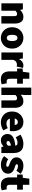

<svg xmlns="http://www.w3.org/2000/svg" viewBox="1839 -2575 748 4466"><g transform="rotate(90 2213.0 -342.0)"><path d="M58 0V-500H198L210 -440H214Q244 -469 282.5 -490.5Q321 -512 372 -512Q455 -512 491.5 -456.5Q528 -401 528 -308V0H356V-286Q356 -334 344 -350Q332 -366 306 -366Q282 -366 266 -356Q250 -346 230 -328V0Z M862 12Q798 12 741.5 -19Q685 -50 649.5 -108.5Q614 -167 614 -250Q614 -333 649.5 -391.5Q685 -450 741.5 -481Q798 -512 862 -512Q926 -512 982.5 -481Q1039 -450 1074.5 -391.5Q1110 -333 1110 -250Q1110 -167 1074.5 -108.5Q1039 -50 982.5 -19Q926 12 862 12ZM862 -126Q888 -126 904 -141Q920 -156 927 -184Q934 -212 934 -250Q934 -288 927 -316Q920 -344 904 -359Q888 -374 862 -374Q836 -374 820 -359Q804 -344 797 -316Q790 -288 790 -250Q790 -212 797 -184Q804 -156 820 -141Q836 -126 862 -126Z M1200 0V-500H1340L1352 -414H1356Q1384 -465 1422.5 -488.5Q1461 -512 1498 -512Q1521 -512 1535.5 -509.5Q1550 -507 1560 -502L1528 -356Q1515 -359 1504 -360.5Q1493 -362 1476 -362Q1449 -362 1419.5 -343.5Q1390 -325 1372 -278V0Z M1824 12Q1727 12 1683.5 -44.5Q1640 -101 1640 -192V-366H1574V-494L1650 -500L1670 -650H1812V-500H1926V-366H1812V-195Q1812 -154 1830 -138Q1848 -122 1872 -122Q1884 -122 1895.5 -123.5Q1907 -125 1916 -128L1942 -8Q1923 -1 1893 5.5Q1863 12 1824 12Z M2018 0V-696H2190V-534L2182 -448Q2208 -471 2244.5 -491.5Q2281 -512 2332 -512Q2415 -512 2451.5 -456.5Q2488 -401 2488 -308V0H2316V-286Q2316 -334 2304 -350Q2292 -366 2266 -366Q2242 -366 2226 -356Q2210 -346 2190 -328V0Z M2832 12Q2759 12 2700.5 -19Q2642 -50 2608 -108.5Q2574 -167 2574 -250Q2574 -331 2608.5 -389.5Q2643 -448 2698 -480Q2753 -512 2814 -512Q2888 -512 2936.5 -479.5Q2985 -447 3008.5 -392Q3032 -337 3032 -270Q3032 -248 3029.5 -227.5Q3027 -207 3025 -198H2710L2708 -310H2886Q2886 -339 2871.5 -360.5Q2857 -382 2818 -382Q2797 -382 2776.5 -370.5Q2756 -359 2743 -330Q2730 -301 2732 -250Q2734 -195 2753 -166.5Q2772 -138 2799.5 -128Q2827 -118 2856 -118Q2882 -118 2907.5 -125.5Q2933 -133 2960 -148L3014 -46Q2974 -18 2924 -3Q2874 12 2832 12Z M3246 12Q3199 12 3165.5 -9.5Q3132 -31 3114 -66Q3096 -101 3096 -142Q3096 -220 3160 -264.5Q3224 -309 3368 -324Q3366 -342 3358 -353.5Q3350 -365 3335 -370.5Q3320 -376 3298 -376Q3271 -376 3241 -366.5Q3211 -357 3172 -336L3112 -446Q3147 -467 3183 -482Q3219 -497 3256 -504.5Q3293 -512 3332 -512Q3397 -512 3443.5 -487.5Q3490 -463 3515 -411.5Q3540 -360 3540 -278V0H3400L3388 -48H3384Q3354 -21 3320.5 -4.5Q3287 12 3246 12ZM3306 -120Q3327 -120 3341 -129.5Q3355 -139 3368 -154V-222Q3327 -216 3303.5 -206Q3280 -196 3270 -183Q3260 -170 3260 -156Q3260 -139 3272 -129.5Q3284 -120 3306 -120Z M3806 12Q3758 12 3704.5 -7.5Q3651 -27 3612 -64L3684 -160Q3719 -133 3752 -123.5Q3785 -114 3810 -114Q3837 -114 3848.5 -121.5Q3860 -129 3860 -144Q3860 -157 3848 -166Q3836 -175 3815.5 -182.5Q3795 -190 3768 -200Q3733 -213 3704 -233.5Q3675 -254 3657.5 -283Q3640 -312 3640 -350Q3640 -424 3695 -468Q3750 -512 3838 -512Q3895 -512 3942 -493.5Q3989 -475 4022 -446L3950 -350Q3922 -370 3895 -378Q3868 -386 3844 -386Q3822 -386 3811 -379Q3800 -372 3800 -358Q3800 -347 3808.5 -339Q3817 -331 3836.5 -323.5Q3856 -316 3888 -306Q3926 -294 3956 -273.5Q3986 -253 4003 -223.5Q4020 -194 4020 -154Q4020 -107 3995.5 -69.5Q3971 -32 3923.5 -10Q3876 12 3806 12Z M4290 12Q4193 12 4149.5 -44.5Q4106 -101 4106 -192V-366H4040V-494L4116 -500L4136 -650H4278V-500H4392V-366H4278V-195Q4278 -154 4296 -138Q4314 -122 4338 -122Q4350 -122 4361.5 -123.5Q4373 -125 4382 -128L4408 -8Q4389 -1 4359 5.5Q4329 12 4290 12Z"/></g></svg>

Font: Mada Black
Style: Regular
Weight: 900
Designer: Khaled Hosny
Version: Version 1.5